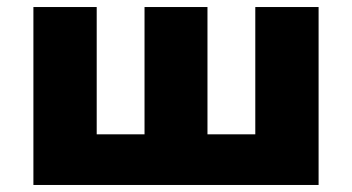

<svg xmlns="http://www.w3.org/2000/svg" viewBox="-20 -526 1001 546"><path d="M75 0V-506H255V-144H391V-506H570V-144H706V-506H886V0Z"/></svg>

Font: Nunito Sans 7pt Black
Style: Regular
Weight: 900
Designer: Vernon Adams
Foundry: Vernon Adams
Version: Version 3.101;gftools[0.9.27]